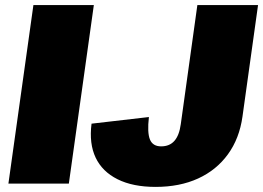

<svg xmlns="http://www.w3.org/2000/svg" viewBox="-20 -720 1032 753"><path d="M348 -700 250 0H13L111 -700ZM590 13Q501 13 441 -17Q381 -47 355 -102Q329 -157 339 -235L564 -261Q557 -200 568 -173Q579 -146 612 -146Q645 -146 664 -167.5Q683 -189 689 -233L754 -700H992L931 -263Q919 -177 874 -115Q829 -53 757 -20Q685 13 590 13Z"/></svg>

Font: Pathway Extreme SemiCondensed Black
Style: Italic
Weight: 900
Width: 4
Italic angle: -8°
Version: Version 1.001;gftools[0.9.26]